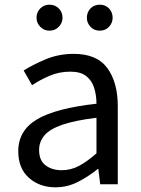

<svg xmlns="http://www.w3.org/2000/svg" viewBox="-20 -787 604 820"><path d="M217 13Q149 13 103.5 -27.5Q58 -68 58 -141Q58 -230 138.5 -277.5Q219 -325 392 -344Q392 -379 382.5 -410.5Q373 -442 349 -461.5Q325 -481 280 -481Q233 -481 191 -463Q149 -445 117 -423L81 -486Q119 -510 174.5 -533.5Q230 -557 295 -557Q394 -557 438.5 -496Q483 -435 483 -334V0H408L400 -65H397Q358 -33 312.5 -10Q267 13 217 13ZM243 -60Q283 -60 317.5 -78.5Q352 -97 392 -132V-284Q301 -273 247 -254.5Q193 -236 170 -209Q147 -182 147 -147Q147 -101 175 -80.5Q203 -60 243 -60ZM191 -656Q168 -656 152 -672.5Q136 -689 136 -711Q136 -735 152 -751Q168 -767 191 -767Q215 -767 231 -751Q247 -735 247 -711Q247 -689 231 -672.5Q215 -656 191 -656ZM406 -656Q382 -656 366.5 -672.5Q351 -689 351 -711Q351 -735 366.5 -751Q382 -767 406 -767Q430 -767 445.5 -751Q461 -735 461 -711Q461 -689 445.5 -672.5Q430 -656 406 -656Z"/></svg>

Font: Chiron Sans HK TT
Style: Regular
Weight: 400
Designer: Ryoko NISHIZUKA 西塚涼子 (kana, bopomofo & ideographs); Paul D. Hunt (Latin, Greek & Cyrillic); Sandoll Communications 산돌커뮤니
Foundry: Adobe
Version: Version 2.022;hotconv 1.0.109;makeotfexe 2.5.65596